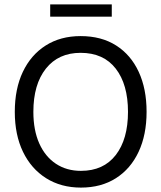

<svg xmlns="http://www.w3.org/2000/svg" viewBox="-20 -853 740 881"><path d="M47.9 -339.8Q47.9 -445.2 84.8 -523.2Q121.8 -601.2 189.8 -644.3Q257.7 -687.4 349.8 -687.4Q445.3 -687.4 512.9 -644.3Q580.5 -601.2 616.5 -523.3Q652.6 -445.4 652.6 -339.8Q652.6 -234.4 616 -156.4Q579.5 -78.4 511.9 -35.3Q444.3 7.8 351.4 7.8Q260.1 7.8 191.6 -35.3Q123.2 -78.4 85.5 -156.4Q47.9 -234.4 47.9 -339.8ZM133.1 -339.8Q133.1 -255.5 160.2 -194.8Q187.3 -134.2 236.5 -101.6Q285.6 -69 351.4 -69Q454.8 -69 511.1 -141.6Q567.3 -214.2 567.3 -339.8Q567.3 -465.6 511.1 -538.1Q454.8 -610.6 349.8 -610.6Q248 -610.6 190.5 -538.1Q133.1 -465.6 133.1 -339.8ZM492.9 -776.6H210.3V-832.9H492.9Z"/></svg>

Font: Hind Variable Light
Style: Regular
Weight: 300
Designer: Manushi Parikh, Satya Rajpurohit
Foundry: Indian Type Foundry
Version: Version 3.000